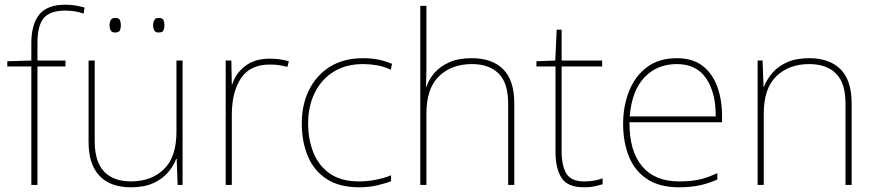

<svg xmlns="http://www.w3.org/2000/svg" viewBox="-20 -785 3719 815"><path d="M258 -503H139V0H113V-503H11V-525L113 -528V-603Q113 -681 146.5 -723Q180 -765 257 -765Q282 -765 301 -761.5Q320 -758 339 -753L335 -727Q317 -734 296.5 -737Q276 -740 257 -740Q193 -740 166 -708.5Q139 -677 139 -603V-528H258Z M755 -528V0H734L730 -111H728Q717 -81 693 -53Q669 -25 630.5 -7.5Q592 10 536 10Q448 10 402 -39Q356 -88 356 -182V-528H382V-186Q382 -98 422 -56.5Q462 -15 536 -15Q622 -15 675.5 -66.5Q729 -118 729 -226V-528ZM445 -678Q445 -690 450 -699.5Q455 -709 468 -709Q485 -709 489 -699.5Q493 -690 493 -678Q493 -665 489 -656Q485 -647 468 -647Q455 -647 450 -656Q445 -665 445 -678ZM630 -678Q630 -690 635 -699.5Q640 -709 653 -709Q670 -709 674 -699.5Q678 -690 678 -678Q678 -665 674 -656Q670 -647 653 -647Q640 -647 635 -656Q630 -665 630 -678Z M1125 -536Q1149 -536 1168.5 -533Q1188 -530 1206 -525L1200 -501Q1181 -506 1164.5 -508.5Q1148 -511 1125 -511Q1042 -511 1003 -453Q964 -395 964 -297V0H938V-528H962L964 -427H966Q980 -473 1020.5 -504.5Q1061 -536 1125 -536Z M1504 10Q1420 10 1366 -25.5Q1312 -61 1286.5 -122.5Q1261 -184 1261 -261Q1261 -342 1292.5 -404.5Q1324 -467 1382 -502.5Q1440 -538 1521 -538Q1557 -538 1586.5 -532Q1616 -526 1644 -514L1639 -489Q1609 -503 1579.5 -508Q1550 -513 1521 -513Q1449 -513 1397 -481Q1345 -449 1316.5 -392Q1288 -335 1288 -261Q1288 -193 1310.5 -137Q1333 -81 1380.5 -48Q1428 -15 1504 -15Q1540 -15 1575.5 -22Q1611 -29 1640 -41V-16Q1615 -6 1580 2Q1545 10 1504 10Z M1790 -496Q1790 -474 1789.5 -456.5Q1789 -439 1788 -417H1790Q1801 -449 1825 -476.5Q1849 -504 1888 -521Q1927 -538 1983 -538Q2069 -538 2116 -491Q2163 -444 2163 -346V0H2137V-345Q2137 -433 2096.5 -473Q2056 -513 1983 -513Q1897 -513 1843.5 -461.5Q1790 -410 1790 -302V0H1764V-760H1790Z M2459 -15Q2484 -15 2503 -18.5Q2522 -22 2538 -28V-3Q2522 2 2503.5 6Q2485 10 2459 10Q2389 10 2363.5 -30Q2338 -70 2338 -140V-503H2257V-525L2337 -528L2343 -659H2364V-528H2536V-503H2364V-143Q2364 -82 2384 -48.5Q2404 -15 2459 -15Z M2853 -538Q2921 -538 2963 -505Q3005 -472 3025 -416.5Q3045 -361 3045 -291V-266H2652Q2651 -145 2705 -80Q2759 -15 2862 -15Q2910 -15 2944.5 -22Q2979 -29 3025 -50V-23Q2987 -6 2948.5 2Q2910 10 2862 10Q2779 10 2726.5 -25Q2674 -60 2649.5 -121Q2625 -182 2625 -259Q2625 -334 2650 -397.5Q2675 -461 2725.5 -499.5Q2776 -538 2853 -538ZM2853 -513Q2769 -513 2715.5 -456.5Q2662 -400 2653 -291H3018Q3019 -390 2978 -451.5Q2937 -513 2853 -513Z M3415 -538Q3501 -538 3548 -491Q3595 -444 3595 -346V0H3569V-345Q3569 -433 3528.5 -473Q3488 -513 3415 -513Q3329 -513 3275.5 -461.5Q3222 -410 3222 -302V0H3196V-528H3217L3221 -417H3223Q3235 -448 3258.5 -475.5Q3282 -503 3320.5 -520.5Q3359 -538 3415 -538Z"/></svg>

Font: Noto Sans Devanagari Thin
Style: Regular
Weight: 100
Designer: Jelle Bosma - Monotype Design Team
Foundry: Monotype Imaging Inc.
Version: Version 2.004; ttfautohint (v1.8.4.7-5d5b)